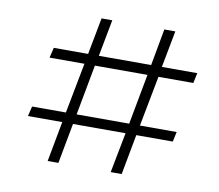

<svg xmlns="http://www.w3.org/2000/svg" viewBox="-66 -627 805 705"><g transform="rotate(10 336.5 -275.0)"><path d="M154 0 182 -150H54L63 -187H189L225 -375H95L104 -413H232L258 -550H298L272 -413H467L492 -550H533L507 -413H639L631 -375H501L465 -187H602L594 -150H458L430 0H389L418 -150H222L194 0ZM264 -375 229 -187H425L460 -375Z"/></g></svg>

Font: Literata 18pt Light
Style: Italic
Weight: 300
Italic angle: -2°
Designer: Latin by Veronika Burian and Jose Scaglione. Greek by Irene Vlachou. Cyrillic by Vera Evstafieva
Foundry: TypeTogether
Version: Version 3.103;gftools[0.9.29]